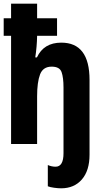

<svg xmlns="http://www.w3.org/2000/svg" viewBox="-20 -780 540 1040"><path d="M311 240Q382 240 423.5 192Q465 144 465 58V-347Q465 -549 312 -549Q217 -549 180 -469H171Q180 -527 181 -586H289V-681H181V-760H40V-681H0V-586H40V0H181V-258Q181 -335 197 -377Q213 -419 260 -419Q303 -419 313.5 -389.5Q324 -360 324 -306V50Q324 123 281 123Q260 123 239 114V229Q251 234 273 237Q295 240 311 240Z"/></svg>

Font: Noto Sans Mono UI Condensed ExtraBold
Style: Regular
Weight: 800
Width: 3
Designer: Monotype Design team
Foundry: Monotype Imaging Inc.
Version: 1.000